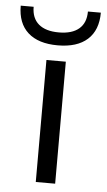

<svg xmlns="http://www.w3.org/2000/svg" viewBox="-95 -706 411 740"><g transform="rotate(5 110.0 -336.0)"><path d="M147 -472V0H72V-472ZM110 -532Q35 -532 -5 -568Q-45 -604 -45 -672H5Q5 -628 32 -605Q59 -582 110 -582Q161 -582 188 -605Q215 -628 215 -672H265Q265 -604 225 -568Q185 -532 110 -532Z"/></g></svg>

Font: Madhuban Light
Style: Regular
Weight: 300
Designer: jaikishan Patel
Foundry: MagicType
Version: Version 1.000